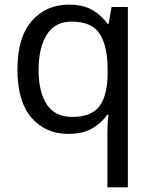

<svg xmlns="http://www.w3.org/2000/svg" viewBox="-20 -566 655 826"><path d="M442 11Q442 -7 443 -31Q444 -55 447 -72H441Q418 -38 377.5 -14Q337 10 273 10Q176 10 115.5 -59.5Q55 -129 55 -267Q55 -405 116.5 -475.5Q178 -546 276 -546Q339 -546 379 -522Q419 -498 443 -463H447L460 -536H530V240H442ZM290 -63Q373 -63 407.5 -108.5Q442 -154 443 -248V-266Q443 -368 409 -420.5Q375 -473 288 -473Q216 -473 181 -416.5Q146 -360 146 -265Q146 -170 181.5 -116.5Q217 -63 290 -63Z"/></svg>

Font: Noto Sans Tifinagh Tawellemmet
Style: Regular
Weight: 400
Designer: JamraPatel
Foundry: JamraPatel LLC
Version: Version 2.006; ttfautohint (v1.8.4.7-5d5b)